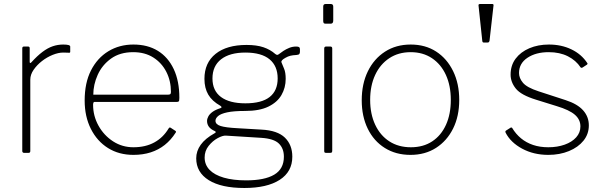

<svg xmlns="http://www.w3.org/2000/svg" viewBox="-20 -762 3011 957"><path d="M100 0Q96 0 93.5 -2.5Q91 -5 91 -9V-521Q91 -530 99 -530H120Q128 -530 128 -522V-454Q128 -449 130 -448Q132 -447 136 -451Q166 -484 192 -503.5Q218 -523 243 -531.5Q268 -540 295 -540Q330 -540 330 -530V-504Q330 -499 325 -499Q321 -499 314.5 -499.5Q308 -500 295 -500Q271 -500 242.5 -488.5Q214 -477 189 -457.5Q164 -438 147.5 -414Q131 -390 131 -365V-9Q131 0 122 0H100Z M444 -240Q444 -184 471 -135.5Q498 -87 543.5 -57.5Q589 -28 645 -28Q705 -28 749 -52Q793 -76 820 -121Q823 -126 825.5 -126.5Q828 -127 831 -125L854 -110Q860 -106 855 -100Q832 -64 801 -39.5Q770 -15 731 -2.5Q692 10 645 10Q573 10 518.5 -24Q464 -58 433 -119.5Q402 -181 402 -261Q402 -349 433.5 -411Q465 -473 520 -506.5Q575 -540 645 -540Q716 -540 767 -508.5Q818 -477 846 -417.5Q874 -358 874 -274Q874 -268 873 -261Q872 -254 861 -254H450Q447 -254 445.5 -249.5Q444 -245 444 -240ZM815 -290Q826 -290 829 -293Q832 -296 832 -304Q832 -359 809 -404Q786 -449 744 -475.5Q702 -502 644 -502Q578 -502 533.5 -470Q489 -438 467 -389Q445 -340 445 -290Z M1456 -530Q1467 -530 1471 -527Q1475 -524 1475 -517V-504Q1475 -497 1472 -493Q1469 -489 1458 -488Q1439 -487 1427 -484Q1415 -481 1403 -474Q1379 -461 1383 -451Q1388 -438 1396 -419.5Q1404 -401 1404 -369Q1404 -325 1383 -288.5Q1362 -252 1317.5 -230.5Q1273 -209 1202 -209Q1145 -209 1112.5 -202Q1080 -195 1067 -183.5Q1054 -172 1054 -160Q1054 -142 1079.5 -134Q1105 -126 1163 -123L1283 -116Q1363 -112 1400 -76Q1437 -40 1437 19Q1437 94 1374 134.5Q1311 175 1198 175Q1083 175 1020.5 136Q958 97 958 27Q958 -9 980.5 -40.5Q1003 -72 1050 -98Q1061 -104 1050 -109Q1030 -118 1021 -130.5Q1012 -143 1012 -159Q1012 -170 1018.5 -182Q1025 -194 1039.5 -204.5Q1054 -215 1079 -223Q1085 -225 1084 -228.5Q1083 -232 1078 -235Q1037 -258 1018 -290.5Q999 -323 999 -369Q999 -449 1054.5 -493.5Q1110 -538 1209 -538Q1259 -538 1293 -526.5Q1327 -515 1352 -493Q1357 -489 1361 -488.5Q1365 -488 1370 -492Q1380 -500 1393 -508.5Q1406 -517 1422 -523.5Q1438 -530 1456 -530ZM1203 -247Q1284 -247 1324 -278.5Q1364 -310 1364 -371Q1364 -433 1323.5 -466.5Q1283 -500 1203 -500Q1125 -500 1082 -466.5Q1039 -433 1039 -371Q1039 -310 1081.5 -278.5Q1124 -247 1203 -247ZM1106 -86Q1090 -87 1065 -73.5Q1040 -60 1020 -35Q1000 -10 1000 23Q1000 59 1024.5 84.5Q1049 110 1095.5 123.5Q1142 137 1207 137Q1299 137 1347 108.5Q1395 80 1395 19Q1395 -22 1370 -46.5Q1345 -71 1282 -75Z M1636 -12Q1636 -5 1634 -2.5Q1632 0 1624 0H1607Q1600 0 1598 -2Q1596 -4 1596 -10V-520Q1596 -530 1605 -530H1627Q1636 -530 1636 -520ZM1641 -660Q1641 -644 1629 -644H1602Q1595 -644 1593 -648Q1591 -652 1591 -658V-729Q1591 -742 1603 -742H1629Q1641 -742 1641 -729Z M2026 10Q1953 10 1898 -24.5Q1843 -59 1813 -120.5Q1783 -182 1783 -262Q1783 -344 1813.5 -406.5Q1844 -469 1899 -504.5Q1954 -540 2027 -540Q2100 -540 2154 -505Q2208 -470 2238.5 -407.5Q2269 -345 2269 -264Q2269 -183 2238.5 -121.5Q2208 -60 2153.5 -25Q2099 10 2026 10ZM2028 -28Q2090 -28 2134.5 -57.5Q2179 -87 2203 -140Q2227 -193 2227 -264Q2227 -335 2202.5 -388.5Q2178 -442 2133 -472Q2088 -502 2027 -502Q1966 -502 1920.5 -472Q1875 -442 1850 -388.5Q1825 -335 1825 -264Q1825 -194 1850 -140.5Q1875 -87 1920.5 -57.5Q1966 -28 2028 -28Z M2420 -559Q2419 -555 2417 -552.5Q2415 -550 2410 -550H2392Q2388 -550 2386.5 -551.5Q2385 -553 2384 -557L2365 -736Q2365 -739 2367 -740.5Q2369 -742 2371 -742H2434Q2440 -742 2440 -736Z M2874 -426Q2851 -461 2810.5 -481.5Q2770 -502 2715 -502Q2651 -502 2609 -474Q2567 -446 2567 -398Q2567 -373 2586.5 -349.5Q2606 -326 2664 -307L2799 -263Q2858 -244 2886.5 -212Q2915 -180 2915 -137Q2915 -94 2888.5 -61Q2862 -28 2816 -9Q2770 10 2713 10Q2640 10 2582.5 -21Q2525 -52 2500 -101Q2499 -104 2499 -106.5Q2499 -109 2502 -111L2524 -125Q2526 -127 2529 -126.5Q2532 -126 2533 -124Q2551 -94 2577 -72.5Q2603 -51 2637 -39.5Q2671 -28 2713 -28Q2758 -28 2794.5 -41Q2831 -54 2852 -77.5Q2873 -101 2873 -132Q2873 -166 2845.5 -190Q2818 -214 2755 -233L2652 -265Q2577 -288 2551 -320.5Q2525 -353 2525 -390Q2525 -436 2550 -469.5Q2575 -503 2618.5 -521.5Q2662 -540 2716 -540Q2778 -540 2828 -516Q2878 -492 2907 -448Q2909 -445 2908.5 -443.5Q2908 -442 2906 -440L2883 -425Q2881 -424 2878.5 -424Q2876 -424 2874 -426Z"/></svg>

Font: Libre Franklin Thin Thin
Style: Regular
Weight: 250
Version: Version 3.000